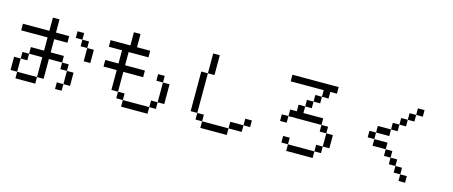

<svg xmlns="http://www.w3.org/2000/svg" viewBox="-49 -1503 5098 2160"><g transform="rotate(15 2500.0 -423.0)"><path d="M153.8 -307.7H230.8V-230.8H153.8ZM692.3 -692.3H769.2V-615.4H692.3ZM769.2 -615.4H846.2V-538.5H769.2ZM384.6 -769.2H461.5V-615.4H615.4V-538.5H461.5V-384.6H615.4V-307.7H461.5V-76.9H384.6V-307.7H230.8V-384.6H384.6V-538.5H76.9V-615.4H384.6ZM384.6 -76.9V0H153.8V-76.9ZM153.8 -76.9H76.9V-230.8H153.8ZM692.3 -76.9V-230.8H769.2V-76.9ZM692.3 -76.9V0H615.4V-76.9ZM846.2 -538.5H923.1V-384.6H846.2ZM692.3 -230.8H615.4V-307.7H692.3Z M1692.3 -461.5H1769.2V-384.6H1692.3ZM1769.2 -384.6H1846.2V-153.8H1769.2ZM1307.7 -846.2H1384.6V-692.3H1538.5V-615.4H1307.7V-461.5H1538.5V-384.6H1307.7V-153.8H1384.6V-76.9H1692.3V-153.8H1769.2V-76.9H1692.3V0H1384.6V-76.9H1307.7V-153.8H1230.8V-384.6H1076.9V-461.5H1230.8V-615.4H1076.9V-692.3H1307.7Z M2846.2 -230.8V-153.8H2769.2V-230.8ZM2615.4 -153.8H2769.2V-76.9H2615.4ZM2307.7 -76.9H2615.4V0H2307.7ZM2230.8 -153.8H2307.7V-76.9H2230.8ZM2230.8 -615.4V-153.8H2153.8V-615.4ZM2230.8 -846.2H2307.7V-615.4H2230.8Z M3461.5 -692.3H3538.5V-615.4H3461.5ZM3230.8 -76.9V-153.8H3307.7V-76.9ZM3153.8 -846.2H3692.3V-769.2H3615.4V-692.3H3538.5V-769.2H3153.8ZM3692.3 -307.7H3615.4V-384.6H3692.3ZM3692.3 -307.7H3769.2V-153.8H3692.3V-76.9H3615.4V-153.8H3692.3ZM3230.8 -384.6V-307.7H3153.8V-384.6ZM3230.8 -384.6V-461.5H3307.7V-538.5H3384.6V-461.5H3615.4V-384.6ZM3615.4 -76.9V0H3307.7V-76.9ZM3384.6 -538.5V-615.4H3461.5V-538.5Z M4692.3 -846.2V-769.2H4615.4V-846.2ZM4538.5 -153.8H4615.4V-76.9H4538.5ZM4461.5 -153.8V-230.8H4538.5V-153.8ZM4692.3 -76.9V0H4615.4V-76.9ZM4538.5 -692.3V-769.2H4615.4V-692.3ZM4461.5 -615.4V-692.3H4538.5V-615.4ZM4384.6 -538.5V-615.4H4461.5V-538.5ZM4230.8 -461.5V-538.5H4384.6V-461.5ZM4230.8 -384.6H4153.8V-461.5H4230.8ZM4384.6 -307.7H4230.8V-384.6H4384.6ZM4384.6 -230.8V-307.7H4461.5V-230.8Z"/></g></svg>

Font: Mintsoda - Lime Green 13x16
Style: Regular
Weight: 400
Designer: Mintsoda-15
Version: Version 1.0